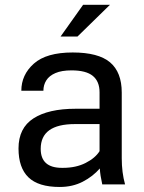

<svg xmlns="http://www.w3.org/2000/svg" viewBox="-20 -752 588 783"><path d="M296 -603H227L319 -732.5H428.5ZM223.5 10.5Q136.5 10.5 96 -28.8Q55.5 -68 55.5 -146.5Q55.5 -230 116.5 -269.2Q177.5 -308.5 288.5 -308.5H386V-375.5Q386 -420 358.5 -442.5Q331 -465 271.5 -465Q231.5 -465 206 -454Q180.5 -443 168.8 -424.2Q157 -405.5 157 -382H67Q67 -447 118 -492.5Q169 -538 276.5 -538Q381 -538 428.8 -497.8Q476.5 -457.5 476.5 -374.5V-106.5Q476.5 -48.5 490 0H397Q388.5 -38 387 -65Q359 -32.5 317.5 -11Q276 10.5 223.5 10.5ZM237 -67.5Q290 -67.5 329.2 -87.5Q368.5 -107.5 386 -135.5V-246H285.5Q146 -246 146 -145Q146 -67.5 232.5 -67.5Z"/></svg>

Font: Roberto Sans
Style: Regular
Weight: 400
Designer: Google (font) & Cristiano Sobral (main changes)
Version: Version 1.500; ttfautohint (v1.8.4.7-5d5b-dirty)